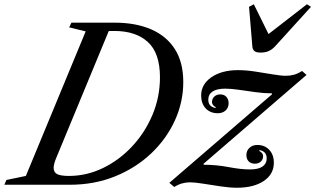

<svg xmlns="http://www.w3.org/2000/svg" viewBox="-86 -868 1480 902"><path d="M-65.5 0 -56 -22.5 35.5 -41.5 316.5 -720.5 239 -739.5 249.5 -761.5H453Q551 -761.5 623.2 -730.5Q695.5 -699.5 735.2 -637.8Q775 -576 775 -482.5Q775 -389 735.8 -302.5Q696.5 -216 624.8 -147.8Q553 -79.5 455.5 -39.8Q358 0 241 0ZM238 -41.5Q321.5 -41.5 398.2 -78.8Q475 -116 535.2 -180.8Q595.5 -245.5 630.5 -329Q665.5 -412.5 665.5 -505Q665.5 -618.5 608.8 -670.5Q552 -722.5 452 -722.5H425L179 -128Q166 -97.5 166 -79.5Q166 -59 182.2 -50.2Q198.5 -41.5 238 -41.5ZM732.5 10.5 709.5 -9 1192.5 -425.5 1191 -429.5Q1155.5 -429.5 1115.2 -435Q1075 -440.5 1037.5 -446Q1000 -451.5 972 -451.5Q932.5 -451.5 912.5 -438Q892.5 -424.5 892.5 -399.5Q892.5 -367 926.5 -360.5L927.5 -364.5Q920 -368.5 915 -374.5Q910 -380.5 910 -389Q910 -404 920.8 -414.2Q931.5 -424.5 948.5 -424.5Q967 -424.5 977.5 -413Q988 -401.5 988 -383Q988 -362 973.8 -349Q959.5 -336 937.5 -336Q901.5 -336 880.2 -359Q859 -382 859 -419.5Q859 -472 907.2 -505.2Q955.5 -538.5 1032.5 -538.5Q1069 -538.5 1112 -532Q1155 -525.5 1194.2 -518.8Q1233.5 -512 1257.5 -512Q1277 -512 1295.2 -517Q1313.5 -522 1333 -534.5L1354 -516L869.5 -98L871.5 -94Q930 -94 988 -83Q1046 -72 1088 -72Q1128 -72 1147.5 -85.8Q1167 -99.5 1167 -124Q1167 -156.5 1133.5 -163L1132 -159Q1140 -154.5 1145 -148.5Q1150 -142.5 1150 -134Q1150 -119.5 1139.5 -109.2Q1129 -99 1111.5 -99Q1093 -99 1082.2 -110Q1071.5 -121 1071.5 -139.5Q1071.5 -160 1086 -173.5Q1100.5 -187 1122.5 -187Q1157.5 -187 1179 -164Q1200.5 -141 1200.5 -103.5Q1200.5 -49.5 1153.2 -17.8Q1106 14 1027.5 14Q993.5 14 950.2 7.5Q907 1 867.8 -5.2Q828.5 -11.5 806 -11.5Q787 -11.5 768.8 -6.2Q750.5 -1 732.5 10.5ZM1138.5 -621Q1117 -621 1108.8 -628.5Q1100.5 -636 1099.5 -650L1084 -836L1106.5 -848L1175.5 -708L1356 -848L1375 -836L1206 -650Q1192.5 -635.5 1176.5 -628.2Q1160.5 -621 1138.5 -621Z"/></svg>

Font: Libre Caslon Text
Style: Italic
Weight: 400
Italic angle: -22.583°
Designer: Pablo Impallari, Rodrigo Fuenzalida, Katja Schimmel
Foundry: Pablo Impallari, Rodrigo Fuenzalida
Version: Version 2.000